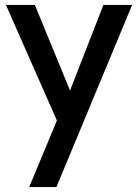

<svg xmlns="http://www.w3.org/2000/svg" viewBox="-20 -514 559 776"><path d="M210 -27 4 -494H121L263 -148L398 -494H514L208 242H98Z"/></svg>

Font: Cabin Medium
Style: Regular
Weight: 500
Designer: Pablo Impallari
Foundry: Pablo Impallari. http://www.impallari.com Igino Marini. http://www.ikern.com
Version: Version 2.001